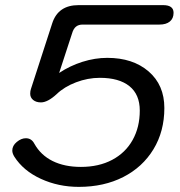

<svg xmlns="http://www.w3.org/2000/svg" viewBox="-20 -720 704 750"><path d="M36 -108Q28 -121 28 -132Q28 -151 45.5 -165.5Q63 -180 81 -180Q103 -180 114 -159Q139 -114 185.5 -91Q232 -68 296 -68Q366 -68 418 -95.5Q470 -123 498 -173Q526 -223 526 -288Q526 -351 485.5 -383.5Q445 -416 370 -416Q323 -416 277 -398.5Q231 -381 201 -352Q166 -320 140 -320Q121 -320 109.5 -329.5Q98 -339 98 -354Q98 -365 101 -373L184 -629Q207 -700 287 -700H617Q658 -700 658 -670Q658 -648 643.5 -636Q629 -624 603 -624H303Q287 -624 277 -616Q267 -608 262 -591L211 -435Q253 -463 302 -478.5Q351 -494 399 -494Q499 -494 560.5 -441Q622 -388 622 -298Q622 -207 579.5 -137Q537 -67 461.5 -28.5Q386 10 288 10Q208 10 139.5 -21.5Q71 -53 36 -108Z"/></svg>

Font: Kodchasan Medium
Style: Italic
Weight: 500
Italic angle: -10°
Version: Version 1.000; ttfautohint (v1.6)